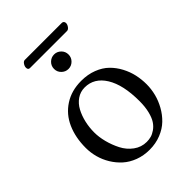

<svg xmlns="http://www.w3.org/2000/svg" viewBox="-209 -791 897 897"><g transform="rotate(-45 240.0 -342.5)"><path d="M358.4 -653.3H113.8Q101.6 -653.3 101.6 -668Q101.6 -677.2 108.4 -687.3Q115.2 -697.3 123.5 -697.3H368.2Q375 -697.3 378.4 -692.9Q381.8 -688.5 381.8 -682.6Q381.8 -673.3 374.5 -663.3Q367.2 -653.3 358.4 -653.3ZM204.6 -536.9Q190.4 -550.8 190.4 -570.8Q190.4 -590.8 204.6 -604.7Q218.8 -618.7 238.3 -618.7Q257.8 -618.7 272 -604.7Q286.1 -590.8 286.1 -570.8Q286.1 -550.8 272 -536.9Q257.8 -522.9 238.3 -522.9Q218.8 -522.9 204.6 -536.9ZM34.2 -205.1Q34.2 -273.9 57.9 -327.1Q81.5 -380.4 128.9 -411.1Q176.3 -441.9 240.7 -441.9Q283.7 -441.9 318.8 -428.2Q354 -414.6 377.2 -391.8Q400.4 -369.1 416.3 -339.1Q432.1 -309.1 439 -277.8Q445.8 -246.6 445.8 -214.4Q445.8 -183.6 438 -152.3Q430.2 -121.1 413.6 -91.3Q397 -61.5 373.3 -38.6Q349.6 -15.6 314.9 -1.7Q280.3 12.2 239.3 12.2Q200.2 12.2 166.5 -0.5Q132.8 -13.2 108.9 -34.7Q85 -56.2 67.9 -84.2Q50.8 -112.3 42.5 -143.1Q34.2 -173.8 34.2 -205.1ZM230.5 -408.7Q201.7 -408.7 178.7 -392.8Q155.8 -377 141.8 -350.8Q127.9 -324.7 120.6 -293.2Q113.3 -261.7 113.3 -228Q113.3 -197.8 122.1 -163.6Q130.9 -129.4 147.2 -97.4Q163.6 -65.4 192.1 -44.4Q220.7 -23.4 255.9 -23.4Q271 -23.4 284.9 -27.1Q298.8 -30.8 314.2 -41.5Q329.6 -52.2 340.8 -69.1Q352.1 -85.9 359.4 -115.2Q366.7 -144.5 366.7 -182.1Q366.7 -290 329.8 -349.4Q293 -408.7 230.5 -408.7Z"/></g></svg>

Font: Libertinage
Style: b
Weight: 400
Designer: OSP
Foundry: OSP
Version: Version 1.0; 2008; OFL relea